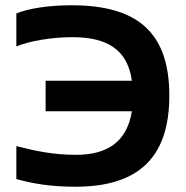

<svg xmlns="http://www.w3.org/2000/svg" viewBox="-20 -699 704 728"><path d="M42 -648V-523C91 -543 172 -558 255 -558C390 -558 464 -508 480 -393H153V-277H480C462 -164 390 -112 269 -112C182 -112 117 -126 42 -145V-20C105 -3 170 9 266 9C502 9 622 -99 622 -336C622 -576 502 -679 251 -679C170 -679 90 -668 42 -648Z"/></svg>

Font: LT Wave Alt Bold
Style: Regular
Weight: 700
Designer: Daniel Lyons
Version: Version 2.5 (Glyphs App)